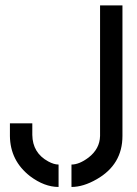

<svg xmlns="http://www.w3.org/2000/svg" viewBox="-20 -704 519 728"><path d="M17.6 -188.5V-236.3H102.5V-192.4Q103.5 -124 163.1 -91.8Q184.6 -80.1 202.1 -80.1V4.9Q148.4 4.9 93.8 -36.1Q18.6 -94.7 17.6 -188.5ZM251 4.9V-80.1Q280.3 -80.1 315.4 -106.4Q358.4 -139.6 359.4 -188.5V-683.6H444.3V-188.5Q444.3 -80.1 346.7 -24.4Q295.9 4.9 251 4.9Z"/></svg>

Font: Post No Bills Jaffna SemiBold
Style: Regular
Weight: 600
Designer: Kosala Senevirathne, Siva Puranthara, Lasantha Premarathna, Tharique Azeez
Foundry: Mooniak
Version: Version 1.220 ; ttfautohint (v1.6)